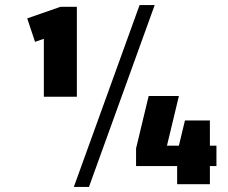

<svg xmlns="http://www.w3.org/2000/svg" viewBox="-20 -731 906 762"><path d="M285 -347H154V-615L195 -591L119 -565L88 -658L220 -704H285ZM534 -711H594L333 11H273ZM520 -142 570 -350H690L634 -117L584 -153H839V-72H520ZM683 -124 714 -253H813V0H683Z"/></svg>

Font: Pathway Extreme Condensed ExtraBold
Style: Regular
Weight: 800
Width: 3
Version: Version 1.001;gftools[0.9.26]